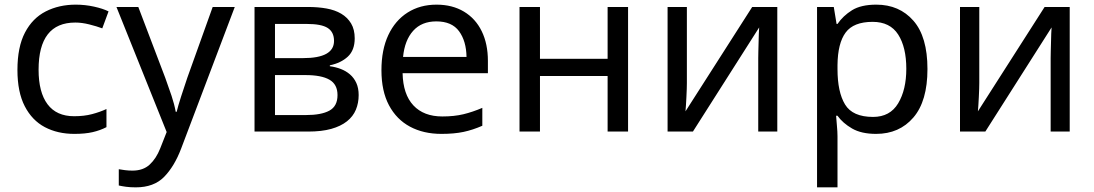

<svg xmlns="http://www.w3.org/2000/svg" viewBox="-20 -566 4708 826"><path d="M300 10Q228 10 173 -19Q118 -48 86.5 -109Q55 -170 55 -265Q55 -364 87.5 -426Q120 -488 177 -517Q234 -546 306 -546Q346 -546 384.5 -537.5Q423 -529 447 -517L420 -444Q396 -453 364 -461Q332 -469 304 -469Q146 -469 146 -266Q146 -169 184.5 -117.5Q223 -66 299 -66Q342 -66 376 -75Q410 -84 438 -97V-19Q411 -5 378.5 2.5Q346 10 300 10Z M481 -536H575L691 -231Q706 -190 718 -154Q730 -118 736 -85H740Q746 -110 759 -150.5Q772 -191 786 -232L895 -536H990L759 74Q730 150 686 195Q642 240 564 240Q540 240 522 237.5Q504 235 491 232V162Q502 164 517.5 166Q533 168 550 168Q596 168 624 142Q652 116 669 73L697 2Z M1305 -536Q1348 -536 1384.5 -529.5Q1421 -523 1448 -507Q1475 -491 1490.5 -465Q1506 -439 1506 -401Q1506 -350 1476.5 -322.5Q1447 -295 1399 -285V-281Q1423 -278 1445.5 -269.5Q1468 -261 1485.5 -246Q1503 -231 1513 -209Q1523 -187 1523 -157Q1523 -123 1511 -94Q1499 -65 1472.5 -44Q1446 -23 1405 -11.5Q1364 0 1306 0H1075V-536ZM1163 -243V-71H1296Q1362 -71 1397 -90Q1432 -109 1432 -157Q1432 -203 1397.5 -223Q1363 -243 1294 -243ZM1163 -463V-316H1284Q1417 -316 1417 -390Q1417 -428 1390 -445.5Q1363 -463 1300 -463Z M1858 -546Q1926 -546 1976 -516Q2026 -486 2052.5 -431.5Q2079 -377 2079 -304V-251H1712Q1714 -160 1758.5 -112.5Q1803 -65 1883 -65Q1934 -65 1973.5 -74.5Q2013 -84 2055 -102V-25Q2014 -7 1974 1.5Q1934 10 1879 10Q1802 10 1744 -21Q1686 -52 1653.5 -113Q1621 -174 1621 -264Q1621 -352 1650.5 -415Q1680 -478 1733.5 -512Q1787 -546 1858 -546ZM1857 -474Q1794 -474 1757.5 -433.5Q1721 -393 1714 -321H1987Q1986 -389 1955 -431.5Q1924 -474 1857 -474Z M2215 0V-536H2303V-313H2594V-536H2682V0H2594V-239H2303V0Z M2852 -536H2935V-209Q2935 -200 2934.5 -183.5Q2934 -167 2933 -148.5Q2932 -130 2931 -113Q2930 -96 2929 -87L3216 -536H3324V0H3242V-316Q3242 -327 3242.5 -345.5Q3243 -364 3243.5 -383.5Q3244 -403 3244.5 -421Q3245 -439 3246 -448L2961 0H2852Z M3495 -536H3567L3579 -463H3583Q3607 -498 3645.5 -522Q3684 -546 3750 -546Q3849 -546 3909.5 -477Q3970 -408 3970 -269Q3970 -131 3909.5 -60.5Q3849 10 3749 10Q3686 10 3646 -13Q3606 -36 3583 -68H3577Q3578 -51 3580.5 -25Q3583 1 3583 20V240H3495ZM3583 -286V-269Q3583 -170 3615.5 -116.5Q3648 -63 3736 -63Q3809 -63 3844 -121.5Q3879 -180 3879 -270Q3879 -363 3844 -417.5Q3809 -472 3734 -472Q3652 -472 3618 -426Q3584 -380 3583 -286Z M4110 -536H4193V-209Q4193 -200 4192.5 -183.5Q4192 -167 4191 -148.5Q4190 -130 4189 -113Q4188 -96 4187 -87L4474 -536H4582V0H4500V-316Q4500 -327 4500.5 -345.5Q4501 -364 4501.5 -383.5Q4502 -403 4502.5 -421Q4503 -439 4504 -448L4219 0H4110Z"/></svg>

Font: BC Sans
Style: Regular
Weight: 400
Designer: Monotype Design Team
Province of B.C.
Foundry: Monotype Imaging Inc.
Version: Version 2.000;GOOG;noto-source:20170915:90ef993387c0